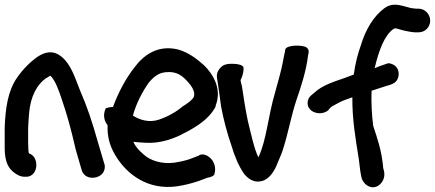

<svg xmlns="http://www.w3.org/2000/svg" viewBox="-20 -766 1855 819"><path d="M0 -158C0 -121 -3 -66 35 -34C47 -24 64 -12 85 -12H93C117 -12 135 -34 135 -62C135 -86 124 -105 103 -112C101 -121 100 -140 100 -158V-219C101 -239 102 -260 104 -282C110 -356 139 -407 177 -433H178C187 -439 194 -443 194 -443C194 -443 195 -443 197 -441C215 -423 230 -383 242 -347C268 -270 280 -227 303 -128L328 -42C336 -11 367 -3 391 -10C414 -16 432 -36 426 -66L425 -67L399 -155C370 -257 354 -304 320 -384C301 -431 284 -489 245 -522C207 -555 170 -544 139 -523C108 -501 78 -471 53 -435C13 -378 3 -302 0 -221Z M431 -304C417 -273 426 -248 439 -232C437 -183 448 -145 470 -107C521 -19 613 45 733 29C768 24 798 16 828 6L865 -8C880 -10 888 -15 892 -19L893 -18C906 -53 890 -84 871 -97C859 -106 846 -110 831 -105L830 -103L791 -88C775 -82 753 -77 723 -72C669 -65 620 -82 594 -106C575 -122 559 -138 549 -161C564 -159 584 -158 603 -157C660 -154 709 -171 746 -188C796 -213 868 -249 900 -312V-316C928 -387 888 -450 852 -486C820 -515 783 -543 739 -555C652 -576 592 -530 554 -479C519 -435 485 -373 462 -310C446 -309 437 -306 431 -304ZM547 -273C560 -323 589 -378 615 -414C638 -441 657 -455 687 -458C733 -463 758 -443 781 -417C800 -396 815 -372 806 -351C799 -339 779 -324 759 -312C732 -289 697 -269 659 -256C619 -242 577 -253 547 -273Z M906 -431C912 -397 917 -356 923 -312C933 -258 949 -197 967 -146C980 -102 997 -59 1021 -25C1033 -10 1061 21 1107 3C1140 -13 1157 -51 1167 -78C1174 -94 1183 -114 1189 -135C1210 -202 1223 -275 1244 -338C1263 -393 1286 -462 1294 -529L1296 -539C1297 -544 1299 -555 1287 -564C1270 -575 1205 -575 1197 -556L1195 -543C1193 -536 1190 -521 1187 -504C1180 -464 1165 -415 1153 -370C1124 -273 1116 -163 1082 -95C1064 -132 1051 -194 1037 -251C1027 -299 1019 -350 1012 -398C1009 -410 1007 -416 1006 -424C1010 -432 1019 -450 1019 -476C1019 -489 993 -494 969 -494C961 -494 950 -494 937 -489H936C920 -480 900 -460 906 -431Z M1292 -326C1292 -298 1319 -283 1343 -283C1357 -283 1371 -287 1382 -297V-299L1393 -310C1394 -311 1404 -317 1420 -325C1437 -335 1456 -342 1483 -351C1482 -259 1497 -172 1509 -97C1513 -75 1515 -42 1520 -18L1523 -5C1526 5 1536 18 1542 22C1581 53 1625 12 1619 -30L1617 -41C1615 -45 1614 -52 1613 -66C1606 -126 1592 -169 1572 -229C1566 -274 1563 -327 1565 -379C1588 -386 1617 -396 1627 -399C1645 -404 1668 -410 1676 -429C1686 -451 1680 -479 1658 -490C1650 -494 1639 -499 1629 -494L1606 -486C1598 -484 1589 -479 1578 -475C1596 -550 1619 -615 1659 -643C1661 -644 1664 -645 1665 -645C1669 -645 1671 -645 1677 -643C1692 -638 1723 -630 1749 -628H1765C1793 -628 1815 -650 1815 -678C1815 -704 1794 -729 1765 -729H1755C1749 -730 1740 -730 1731 -732C1714 -736 1688 -746 1664 -746C1650 -746 1635 -742 1621 -732C1573 -697 1539 -639 1519 -572C1506 -536 1496 -497 1489 -448C1477 -444 1461 -437 1449 -433C1409 -419 1355 -403 1320 -370L1306 -358C1297 -350 1292 -338 1292 -326Z"/></svg>

Font: Stray Cat
Style: ExBlkCn
Weight: 1000
Version: Version 1.0